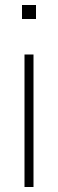

<svg xmlns="http://www.w3.org/2000/svg" viewBox="-20 -748 232 768"><path d="M114 0H78V-530H114ZM124 -672H68V-728H124Z"/></svg>

Font: Tanohe Sans ExtraLight
Style: Regular
Weight: 250
Designer: Village Type and Design LLC & Cristiano Sobral
Foundry: Cooper Hewitt Smithsonian Design Museum
Version: Version 1.00;May 30, 2020;FontCreator 12.0.0.2522 64-bit; tt